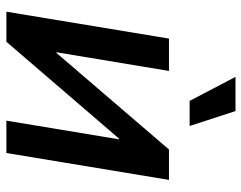

<svg xmlns="http://www.w3.org/2000/svg" viewBox="-100 -676 776 617"><g transform="rotate(90 288.5 -368.0)"><path d="M472.2 0H368.2L428.2 -361.8H425.8L114.7 0H18.1L104.5 -522.5H208.5L148.4 -160.6H150.4L460.9 -522.5H558.6ZM304.7 -588.9 227.5 -736.3H337.4L385.3 -588.9Z"/></g></svg>

Font: Inter 28pt Medium
Style: Italic
Weight: 500
Italic angle: -9.3988°
Designer: Rasmus Andersson
Foundry: rsms
Version: Version 4.001;git-66647c0bb